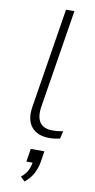

<svg xmlns="http://www.w3.org/2000/svg" viewBox="-105 -748 526 1059"><g transform="rotate(10 157.5 -218.5)"><path d="M207 8Q139 8 106.5 -32Q74 -72 85 -143L175 -705H222L133 -150Q128 -113 135.5 -87.5Q143 -62 163.5 -49Q184 -36 217 -36Q231 -36 246 -37.5Q261 -39 276 -42L266 1Q251 4 236.5 6Q222 8 207 8ZM114 268 90 245Q116 223 126.5 201Q137 179 141 151L153 158H105L117 85H193L184 144Q177 183 160.5 213.5Q144 244 114 268Z"/></g></svg>

Font: Nunito Sans 10pt SemiExpanded ExtraLight
Style: Italic
Weight: 250
Width: 6
Italic angle: -9°
Designer: Vernon Adams
Foundry: Vernon Adams
Version: Version 3.101;gftools[0.9.27]